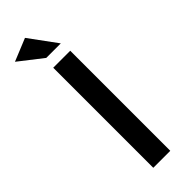

<svg xmlns="http://www.w3.org/2000/svg" viewBox="-235 -667 684 684"><g transform="rotate(-45 107.0 -325.5)"><path d="M150.5 -546.4H77.3L-11.3 -615.5L74.2 -650.5ZM70.1 -504.1H155.7V0H70.1Z"/></g></svg>

Font: NATS
Style: Regular
Weight: 400
Designer: Purushoth Kumar Guthula
Foundry: Silicon Andhra, USA.
Version: Version 1.0.4; ttfautohint (v1.2.25-373a) -l 7 -r 28 -G 50 -